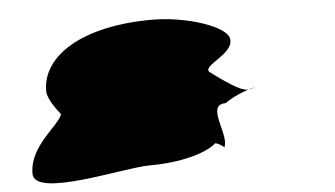

<svg xmlns="http://www.w3.org/2000/svg" viewBox="-47 -786 1368 783"><g transform="rotate(-5 637.5 -394.5)"><path d="M60 -127C60 -25 432 -119 538 -119C669 -119 769 -149 810 -183C810 -194 860 -164 846 -164H848C876 -214 784 -345 870 -345C902 -368 939 -383 967 -392C944 -391 912 -405 814 -478C790 -507 919 -542 911 -602C910 -654 743 -710 601 -710C314 -710 145 -602 145 -458C145 -420 195 -362 197 -359C185 -314 60 -242 60 -127ZM967 -392C980 -393 990 -399 1001 -402C997 -401 984 -397 967 -392ZM1001 -402H1003Z"/></g></svg>

Font: Ampere
Style: SCUltExt
Weight: 400
Version: Version 1